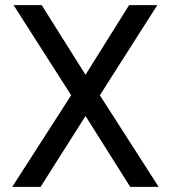

<svg xmlns="http://www.w3.org/2000/svg" viewBox="-20 -731 667 751"><path d="M27.8 0ZM314.5 -438.5 484.9 -710.9H595.2L370.6 -358.4L600.6 0H489.3L314.5 -277.3L138.7 0H27.8L258.3 -358.4L33.2 -710.9H143.1Z"/></svg>

Font: Roboto-o
Style: o-Regular
Weight: 400
Designer: Google
Version: Version 2.134; 2016; ttfautohint (v1.6)